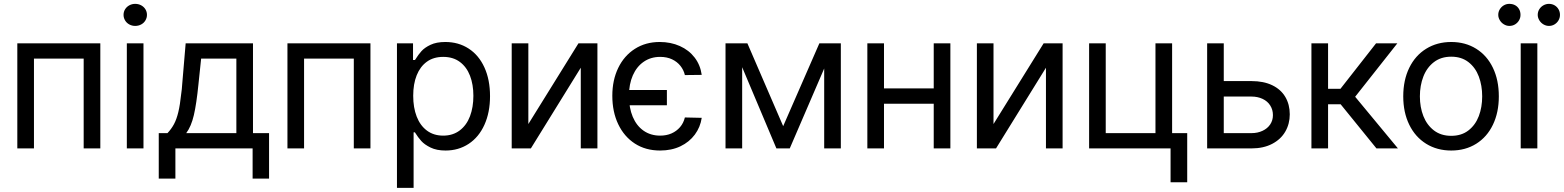

<svg xmlns="http://www.w3.org/2000/svg" viewBox="-20 -749 7893 969"><path d="M67.4 -530.3H486.3V0H402.3V-453.1H151.4V0H67.4Z M620.1 -530.3H704.1V0H620.1ZM603.5 -673.8Q603.5 -689.5 611.3 -702.1Q619.1 -714.8 632.8 -722.2Q646.5 -729.5 662.1 -729.5Q678.7 -729.5 692.4 -722.2Q706.1 -714.8 713.9 -702.1Q721.7 -689.5 721.7 -673.8Q721.7 -659.2 713.9 -646Q706.1 -632.8 692.4 -625.5Q678.7 -618.2 662.1 -618.2Q646.5 -618.2 632.8 -625.5Q619.1 -632.8 611.3 -646Q603.5 -659.2 603.5 -673.8Z M781.2 -77.1H825.2Q844.7 -97.7 857.9 -122.1Q871.1 -146.5 879.9 -183.1Q888.7 -219.7 894.5 -275.4Q896.5 -287.1 897.5 -298.8Q898.4 -310.5 899.4 -322.3L917 -530.3H1256.8V-77.1H1337.9V152.3H1254.9V0H865.2V152.3H781.2ZM1172.9 -77.1V-453.1H995.1L981.4 -322.3Q971.7 -225.6 958.5 -168.5Q945.3 -111.3 919.9 -77.1Z M1430.7 -530.3H1849.6V0H1765.6V-453.1H1514.6V0H1430.7Z M1983.4 -530.3H2064.5V-446.3H2074.2L2077.1 -450.2Q2090.8 -472.7 2106.9 -490.7Q2123 -508.8 2152.8 -522.9Q2182.6 -537.1 2227.5 -537.1Q2293.9 -537.1 2345.2 -503.9Q2396.5 -470.7 2424.8 -408.7Q2453.1 -346.7 2453.1 -263.7Q2453.1 -181.6 2424.8 -119.1Q2396.5 -56.6 2345.2 -22.9Q2293.9 10.7 2228.5 10.7Q2183.6 10.7 2152.8 -4.4Q2122.1 -19.5 2106 -37.6Q2089.8 -55.7 2075.2 -79.1L2074.2 -81.1H2067.4V199.2H1983.4ZM2216.8 -64.5Q2265.6 -64.5 2300.3 -90.8Q2335 -117.2 2352.1 -162.6Q2369.1 -208 2369.1 -265.6Q2369.1 -322.3 2352.1 -366.7Q2335 -411.1 2300.8 -436.5Q2266.6 -461.9 2216.8 -461.9Q2168 -461.9 2134.3 -437.5Q2100.6 -413.1 2083 -369.1Q2065.4 -325.2 2065.4 -265.6Q2065.4 -206.1 2083 -160.6Q2100.6 -115.2 2134.8 -89.8Q2168.9 -64.5 2216.8 -64.5Z M2899.4 -530.3H2995.1V0H2911.1V-407.2L2659.2 0H2562.5V-530.3H2646.5V-123Z M3345.7 -217.8H3086.9V-294.9H3345.7ZM3311.5 -461.9Q3264.6 -461.9 3229 -437.5Q3193.4 -413.1 3173.8 -368.7Q3154.3 -324.2 3154.3 -265.6Q3154.3 -205.1 3173.3 -159.7Q3192.4 -114.3 3228 -89.4Q3263.7 -64.5 3311.5 -64.5Q3343.8 -64.5 3369.1 -75.7Q3394.5 -86.9 3412.1 -107.4Q3429.7 -127.9 3436.5 -156.2L3521.5 -154.3Q3514.6 -107.4 3486.8 -69.8Q3459 -32.2 3414.1 -10.7Q3369.1 10.7 3311.5 10.7Q3238.3 10.7 3184.1 -24.4Q3129.9 -59.6 3100.1 -122.1Q3070.3 -184.6 3070.3 -265.6Q3070.3 -344.7 3100.1 -406.2Q3129.9 -467.8 3184.1 -502.4Q3238.3 -537.1 3309.6 -537.1Q3365.2 -537.1 3411.1 -516.6Q3457 -496.1 3485.8 -458.5Q3514.6 -420.9 3521.5 -371.1L3436.5 -370.1Q3430.7 -395.5 3414.1 -416.5Q3397.5 -437.5 3371.6 -449.7Q3345.7 -461.9 3311.5 -461.9Z M4115.2 -530.3H4194.3L3965.8 0H3898.4L3674.8 -530.3H3752L3932.6 -112.3ZM3725.6 0H3641.6V-530.3H3725.6ZM4139.6 -530.3H4223.6V0H4139.6Z M4712.9 -225.6H4420.9V-302.7H4712.9ZM4441.4 0H4357.4V-530.3H4441.4ZM4776.4 0H4692.4V-530.3H4776.4Z M5247.1 -530.3H5342.8V0H5258.8V-407.2L5006.8 0H4910.2V-530.3H4994.1V-123Z M5895.5 0H5476.6V-530.3H5560.5V-77.1H5811.5V-530.3H5895.5ZM5971.7 170.9H5887.7V-77.1H5971.7Z M6489.3 -171.9Q6489.3 -124 6466.8 -85Q6444.3 -45.9 6400.4 -22.9Q6356.4 0 6295.9 0H6072.3V-530.3H6156.2V-77.1H6295.9Q6327.1 -77.1 6352.1 -88.9Q6377 -100.6 6390.6 -121.1Q6404.3 -141.6 6404.3 -168Q6404.3 -195.3 6390.6 -216.8Q6377 -238.3 6352.1 -250Q6327.1 -261.7 6295.9 -261.7H6142.6V-339.8H6295.9Q6357.4 -339.8 6400.9 -318.8Q6444.3 -297.9 6466.8 -259.8Q6489.3 -221.7 6489.3 -171.9Z M6598.6 -530.3H6682.6V-300.8H6745.1L6924.8 -530.3H7032.2L6819.3 -260.7L7035.2 0H6926.8L6746.1 -222.7H6682.6V0H6598.6Z M7062 -262.7Q7062 -344.7 7092.3 -406.7Q7122.6 -468.8 7177.7 -502.9Q7232.9 -537.1 7304.2 -537.1Q7375.5 -537.1 7430.2 -502.9Q7484.9 -468.8 7514.6 -406.7Q7544.4 -344.7 7544.4 -262.7Q7544.4 -181.6 7514.6 -119.6Q7484.9 -57.6 7430.2 -23.4Q7375.5 10.7 7304.2 10.7Q7232.9 10.7 7177.7 -23.4Q7122.6 -57.6 7092.3 -119.6Q7062 -181.6 7062 -262.7ZM7460.4 -262.7Q7460.4 -317.4 7443.4 -362.8Q7426.3 -408.2 7391.1 -435.5Q7356 -462.9 7304.2 -462.9Q7252.4 -462.9 7216.8 -435.5Q7181.2 -408.2 7163.6 -362.8Q7146 -317.4 7146 -262.7Q7146 -208 7163.6 -163.1Q7181.2 -118.2 7216.8 -90.8Q7252.4 -63.5 7304.2 -63.5Q7356 -63.5 7391.1 -90.8Q7426.3 -118.2 7443.4 -163.1Q7460.4 -208 7460.4 -262.7Z M7654.8 -530.3H7738.8V0H7654.8ZM7541.5 -673.8Q7541.5 -689.5 7549.3 -702.1Q7557.1 -714.8 7569.8 -722.2Q7582.5 -729.5 7597.2 -729.5Q7613.8 -729.5 7626.5 -722.7Q7639.2 -715.8 7646.5 -703.1Q7653.8 -690.4 7653.8 -673.8Q7653.8 -659.2 7646.5 -646.5Q7639.2 -633.8 7626.5 -626Q7613.8 -618.2 7597.2 -618.2Q7583.5 -618.2 7570.3 -626Q7557.1 -633.8 7549.3 -647Q7541.5 -660.2 7541.5 -673.8ZM7740.7 -673.8Q7740.7 -689.5 7748.5 -702.1Q7756.3 -714.8 7769.5 -722.2Q7782.7 -729.5 7797.4 -729.5Q7813 -729.5 7825.7 -722.2Q7838.4 -714.8 7845.7 -702.1Q7853 -689.5 7853 -673.8Q7853 -659.2 7845.7 -646.5Q7838.4 -633.8 7825.7 -626Q7813 -618.2 7797.4 -618.2Q7782.7 -618.2 7769.5 -626Q7756.3 -633.8 7748.5 -647Q7740.7 -660.2 7740.7 -673.8Z"/></svg>

Font: Pretendard GOV Variable
Style: Regular
Weight: 400
Designer: Base glyphs from Inter by Rasmus Andersson; Hangul glyphs from Noto Sans CJK(Source Han Sans) by Jang Soo-young and Kang
Foundry: Kil Hyung-jin
Version: Version 1.307;Glyphs 3.2 (3192)